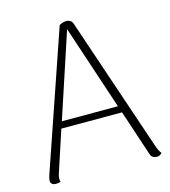

<svg xmlns="http://www.w3.org/2000/svg" viewBox="-107 -788 784 883"><g transform="rotate(-15 285.0 -346.5)"><path d="M556 -3Q546 9 532 9Q521 9 513 4Q505 -1 502 -10L429 -230H140L76 -35Q71 -20 71 -11Q71 1 74 5Q63 9 51 9Q39 9 32 3Q25 -3 26 -14Q26 -22 33 -43L256 -692Q273 -702 289 -702Q313 -702 320 -681L538 -37Q546 -15 556 -3ZM418 -262 284 -665 151 -262Z"/></g></svg>

Font: Arima Madurai ExtraLight
Style: Regular
Weight: 275
Designer: Joana Correia and Natanael Gama
Foundry: NDISCOVER
Version: Version 1.019